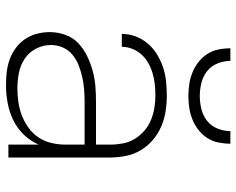

<svg xmlns="http://www.w3.org/2000/svg" viewBox="-94 -686 788 640"><g transform="rotate(90 300.0 -366.0)"><path d="M263 8Q241 8 219.5 5.5Q198 3 177.5 -4.5Q157 -12 139.5 -25Q122 -38 110 -56Q98 -74 92.5 -95Q87 -116 87 -138Q87 -164 96 -189.5Q105 -215 124 -233Q143 -251 167 -262.5Q191 -274 216.5 -281Q242 -288 268 -290Q294 -292 320 -292H462V-340Q462 -361 458 -382Q454 -403 443 -421Q432 -439 416 -453Q400 -467 380.5 -475Q361 -483 340 -486.5Q319 -490 298 -490Q280 -490 261.5 -488Q243 -486 225.5 -481Q208 -476 191.5 -467Q175 -458 162.5 -444.5Q150 -431 143 -413.5Q136 -396 136 -378H93Q93 -402 101.5 -424.5Q110 -447 125.5 -465Q141 -483 161.5 -495.5Q182 -508 204.5 -515.5Q227 -523 250.5 -525.5Q274 -528 298 -528Q325 -528 351 -524Q377 -520 401.5 -509.5Q426 -499 446.5 -481.5Q467 -464 480.5 -441.5Q494 -419 499.5 -392.5Q505 -366 505 -340V0H462V-101Q450 -73 428.5 -51Q407 -29 380 -16Q353 -3 323 2.5Q293 8 263 8ZM275 -30Q298 -30 321.5 -33.5Q345 -37 366.5 -45.5Q388 -54 407 -68Q426 -82 438.5 -101Q451 -120 456.5 -143Q462 -166 462 -189V-254H320Q300 -254 279.5 -252.5Q259 -251 238.5 -246.5Q218 -242 198.5 -234.5Q179 -227 163 -214Q147 -201 138.5 -182Q130 -163 130 -142Q130 -116 142 -92.5Q154 -69 175.5 -54.5Q197 -40 223 -35Q249 -30 275 -30ZM300 -600Q280 -600 260 -603Q240 -606 221.5 -613.5Q203 -621 187 -633.5Q171 -646 160 -663Q149 -680 145 -700Q141 -720 141 -740H183Q183 -718 191.5 -697Q200 -676 217 -662.5Q234 -649 256 -643.5Q278 -638 300 -638Q322 -638 344 -643.5Q366 -649 383 -662.5Q400 -676 408.5 -697Q417 -718 417 -740H459Q459 -720 455 -700Q451 -680 440 -663Q429 -646 413 -633.5Q397 -621 378.5 -613.5Q360 -606 340 -603Q320 -600 300 -600Z"/></g></svg>

Font: Iosevka SS04 XLt Ex
Style: Regular
Weight: 200
Width: 7
Monospace: yes
Designer: Belleve Invis
Foundry: Belleve Invis
Version: Version 19.0.0; ttfautohint (v1.8.4)